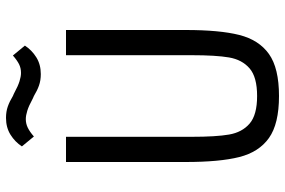

<svg xmlns="http://www.w3.org/2000/svg" viewBox="-175 -763 950 640"><g transform="rotate(-90 300.0 -443.0)"><path d="M164 -698V-279Q164 -198 171.5 -154.5Q179 -111 208 -86Q237 -61 300 -61Q363 -61 392 -86Q421 -111 428.5 -154.5Q436 -198 436 -279V-698H520V-299Q520 -186 503.5 -120.5Q487 -55 440 -21.5Q393 12 300 12Q207 12 160 -21.5Q113 -55 96.5 -120.5Q80 -186 80 -299V-698ZM300 -805 293 -808 289 -810Q267 -822 251 -827Q235 -832 223 -832Q208 -832 194.5 -825.5Q181 -819 165 -805L132 -845Q147 -868 171 -883Q195 -898 227 -898Q248 -898 265 -892Q282 -886 300 -875L307 -872L311 -870Q333 -858 349 -853Q365 -848 377 -848Q393 -848 406 -854.5Q419 -861 435 -875L468 -835Q453 -812 429 -797Q405 -782 373 -782Q352 -782 335 -788Q318 -794 300 -805Z"/></g></svg>

Font: iA Writer Mono V
Style: Regular
Weight: 400
Designer: Mike Abbink, Paul van der Laan, Pieter van Rosmalen
Foundry: Bold Monday
Version: Version 2.000